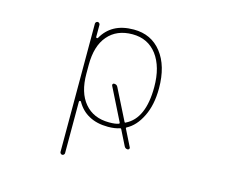

<svg xmlns="http://www.w3.org/2000/svg" viewBox="-105 -697 1209 1032"><g transform="rotate(15 500.0 -181.0)"><path d="M307.6 181.6V-532.2Q307.6 -537.1 311.5 -541Q315.4 -544.9 320.3 -544.9Q325.2 -544.9 329.1 -541Q333 -537.1 333 -532.2V-464.8Q333 -460.9 336.9 -460H337.9Q341.8 -459 343.8 -462.9Q369.1 -507.8 411.1 -531.2Q455.1 -555.7 518.6 -555.7Q567.4 -555.7 606 -537.6Q644.5 -519.5 672.9 -483.4Q730.5 -410.2 730.5 -285.2Q730.5 -192.4 698.2 -127.9Q667 -63.5 616.2 -37.1Q612.3 -35.2 614.3 -31.2L661.1 62.5Q663.1 66.4 660.2 70.8Q657.2 75.2 652.3 75.2Q638.7 75.2 632.8 62.5L590.8 -21.5Q588.9 -25.4 585 -24.4Q557.6 -14.6 518.6 -14.6Q456.1 -14.6 412.1 -39.1Q370.1 -61.5 343.8 -107.4Q341.8 -111.3 337.9 -110.4H336.9Q333 -108.4 333 -104.5V181.6Q333 186.5 329.1 190.4Q325.2 194.3 320.3 194.3Q315.4 194.3 311.5 190.4Q307.6 186.5 307.6 181.6ZM518.6 -529.3Q430.7 -529.3 381.8 -471.7Q333 -415 333 -309.6V-260.7Q333 -155.3 381.8 -97.7Q430.7 -39.1 518.6 -39.1Q553.7 -39.1 571.3 -45.9L572.3 -46.9Q576.2 -47.9 574.2 -52.7L483.4 -234.4Q481.4 -239.3 483.9 -243.2Q486.3 -247.1 491.2 -247.1Q505.9 -247.1 511.7 -235.4L598.6 -62.5Q600.6 -58.6 604.5 -60.5L605.5 -61.5Q704.1 -109.4 704.1 -285.2Q704.1 -397.5 654.3 -463.9Q604.5 -529.3 518.6 -529.3Z"/></g></svg>

Font: Rounded-L Mgen+ 2m thin
Style: Regular
Weight: 100
Designer: [Source Han Sans]
Ryoko NISHIZUKA  (kana & ideographs); Paul D. Hunt (Latin, Greek & Cyrillic); Wenlong ZHANG  (bopomofo
Version: Version 1.059.20150602